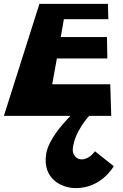

<svg xmlns="http://www.w3.org/2000/svg" viewBox="-34 -597 634 989"><path d="M522 -577H169L-14 0H329C289 41 216 122 204 195C183 323 282 372 357 372C490 372 552 259 552 259L455 182C455 182 428 224 386 224C363 224 338 204 341 170C349 81 425 0 425 0H539L534 -163H235L259 -296H519L517 -406H279L295 -498H524Z"/></svg>

Font: Hussar Milosc
Style: Bold
Weight: 700
Foundry: Cannot Into Space Fonts
Version: Version 1.02